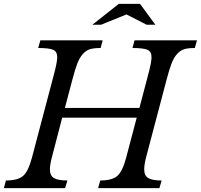

<svg xmlns="http://www.w3.org/2000/svg" viewBox="-48 -980 1046 1000"><path d="M819.8 -565.9 714.8 -168Q703.1 -125 703.1 -98.1Q703.1 -65.4 723.9 -52.7Q744.6 -40 793.9 -40L782.2 0H462.9L474.1 -40Q535.2 -40 562.5 -63.2Q589.8 -86.4 608.9 -158.2L664.1 -367.2H275.9L224.1 -168Q211.9 -123 211.9 -98.1Q211.9 -65.4 232.9 -52.7Q253.9 -40 303.2 -40L291 0H-27.8L-17.1 -40Q43.9 -40 71.5 -63.2Q99.1 -86.4 118.2 -158.2L234.9 -600.1Q250 -657.7 250 -682.1Q250 -711.4 228.8 -720.7Q207.5 -730 150.9 -730L162.1 -770H486.8L476.1 -730Q441.9 -730 421.1 -723.9Q400.4 -717.8 383.3 -698.5Q366.2 -679.2 354.7 -649.4Q343.3 -619.6 329.1 -565.9L290 -418H678.2L726.1 -600.1Q741.2 -657.7 741.2 -682.1Q741.2 -711.4 720 -720.7Q698.7 -730 642.1 -730L652.8 -770H978L966.8 -730Q932.6 -730 911.9 -723.9Q891.1 -717.8 874 -698.5Q856.9 -679.2 845.5 -649.4Q834 -619.6 819.8 -565.9ZM570.8 -960H681.2L761.2 -851.1H715.8L610.8 -904.8L478 -851.1H433.1Z"/></svg>

Font: Libre Baskerville
Style: Italic
Weight: 400
Designer: Pablo Impallari, Rodrigo Fuenzalida
Foundry: Pablo Impallari, Rodrigo Fuenzalida
Version: Version 1.000